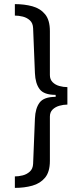

<svg xmlns="http://www.w3.org/2000/svg" viewBox="-20 -755 393 934"><path d="M52.3 -735Q98.6 -735 137.2 -724.5Q175.8 -714 199.3 -685.7Q222.7 -657.4 222.7 -603.5V-389.8Q222.7 -368.7 235.8 -355.4Q248.9 -342.2 268.5 -336.7Q288.2 -331.2 307.8 -331.2V-246.2Q288.2 -246.2 268.5 -240.5Q248.9 -234.8 235.8 -222Q222.7 -209.2 222.7 -187.6V27.5Q222.7 80.9 199.3 109.2Q175.8 137.5 137.2 148.2Q98.6 159 52.3 159V103.2Q70.1 103.2 90.3 98.2Q110.4 93.2 125.2 79.6Q140.1 66.1 141.1 41.5L149.9 -178.2Q151.9 -228.3 172.8 -256.1Q193.7 -283.9 250.7 -283.9V-293.5Q193.7 -293.5 172.8 -321.3Q151.9 -349.1 149.9 -399.2L141.1 -617.5Q140.1 -642.6 125.5 -655.9Q111 -669.2 91.1 -674.2Q71.2 -679.2 52.3 -679.2Z"/></svg>

Font: Archivo Variable SemiBold
Style: Regular
Weight: 600
Designer: Hector Gatti
Foundry: Omnibus-Type
Version: Version 2.001